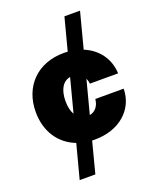

<svg xmlns="http://www.w3.org/2000/svg" viewBox="-168 -824 912 1124"><g transform="rotate(-20 288.5 -262.0)"><path d="M129.4 204.1H227.1L277.3 11.2L295.4 11.7C446.8 11.7 553.2 -80.6 554.7 -210.9H377.9C374 -168.9 351.1 -140.1 315.4 -133.3L369.6 -340.3C374 -330.6 377.4 -318.8 378.4 -306.2H554.7C550.8 -398.9 496.6 -471.2 412.6 -505.4L470.7 -727.5H373.5L320.8 -526.4L295.4 -527.3C132.8 -527.3 23.9 -418.5 23.9 -257.8C23.9 -136.7 85 -45.4 185.1 -7.3ZM209.5 -257.8C209.5 -328.6 236.3 -374.5 283.2 -382.3L228.5 -173.3C216.3 -194.3 209.5 -223.1 209.5 -257.8Z"/></g></svg>

Font: Raveo Display Display ExtraBold
Style: Regular
Weight: 800
Designer: Jakub Foglar, Rasmus Andersson (Inter)
Foundry: Jakubfoglar.com
Version: Version 1.100;Glyphs 3.2.3 (3260)